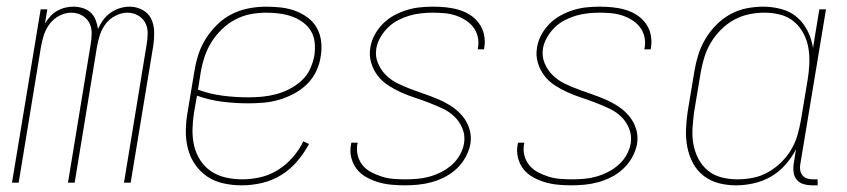

<svg xmlns="http://www.w3.org/2000/svg" viewBox="-20 -548 2540 576"><path d="M16 0 102 -520H122L115 -478Q122 -489 131 -499Q140 -509 151.5 -515.5Q163 -522 175.5 -525Q188 -528 200 -528Q215 -528 229 -523.5Q243 -519 252.5 -510Q262 -501 267 -488Q272 -475 274 -461Q280 -475 289.5 -488Q299 -501 312 -510Q325 -519 339.5 -523.5Q354 -528 369 -528Q389 -528 407 -518.5Q425 -509 433.5 -491.5Q442 -474 442.5 -453Q443 -432 440 -412L372 0H352L420 -415Q423 -432 423 -449Q423 -466 415.5 -480Q408 -494 393.5 -502Q379 -510 362 -510Q345 -510 327 -501Q309 -492 297.5 -477Q286 -462 280 -444Q274 -426 271 -408L204 0H184L252 -415Q255 -432 255 -449Q255 -466 247.5 -480Q240 -494 225.5 -502Q211 -510 194 -510Q176 -510 158.5 -501Q141 -492 129.5 -477Q118 -462 112 -444Q106 -426 103 -408L36 0Z M705 8Q677 8 650 2Q623 -4 601.5 -18.5Q580 -33 565 -55Q550 -77 543.5 -103Q537 -129 537.5 -157Q538 -185 543 -213L563 -333Q567 -359 575 -384Q583 -409 597.5 -432Q612 -455 632 -474.5Q652 -494 676 -506Q700 -518 726.5 -523Q753 -528 778 -528Q801 -528 823 -525.5Q845 -523 865.5 -515.5Q886 -508 903.5 -495Q921 -482 931 -463.5Q941 -445 943.5 -423Q946 -401 942 -378Q939 -356 928.5 -334Q918 -312 900.5 -295Q883 -278 861 -266.5Q839 -255 816.5 -248.5Q794 -242 771 -240Q748 -238 725 -238Q685 -238 646 -243Q607 -248 571 -261L562 -210Q558 -185 557.5 -159.5Q557 -134 562.5 -110.5Q568 -87 581 -67Q594 -47 613.5 -34Q633 -21 657 -15.5Q681 -10 707 -10Q734 -10 762 -16.5Q790 -23 814.5 -38.5Q839 -54 858.5 -76.5Q878 -99 890 -124L907 -116Q892 -88 871 -63.5Q850 -39 823 -22.5Q796 -6 765.5 1Q735 8 705 8ZM725 -256Q746 -256 767 -258Q788 -260 808.5 -265.5Q829 -271 848.5 -281Q868 -291 884.5 -306Q901 -321 910 -340.5Q919 -360 923 -381Q926 -401 924 -420.5Q922 -440 912.5 -455.5Q903 -471 887.5 -482Q872 -493 854.5 -499Q837 -505 817.5 -507.5Q798 -510 778 -510Q755 -510 731.5 -505.5Q708 -501 686 -489.5Q664 -478 645.5 -460Q627 -442 614 -421Q601 -400 593.5 -377Q586 -354 582 -330L574 -279Q609 -266 647.5 -261Q686 -256 725 -256Z M1194 8Q1173 8 1153 6Q1133 4 1114.5 -1.5Q1096 -7 1079 -16.5Q1062 -26 1050.5 -40.5Q1039 -55 1034 -74.5Q1029 -94 1033 -114L1034 -120H1053L1052 -115Q1049 -97 1053.5 -80.5Q1058 -64 1068.5 -51.5Q1079 -39 1094.5 -31Q1110 -23 1126 -18Q1142 -13 1159.5 -11.5Q1177 -10 1195 -10Q1213 -10 1231.5 -11.5Q1250 -13 1268 -18Q1286 -23 1303 -31.5Q1320 -40 1335 -53Q1350 -66 1359.5 -83Q1369 -100 1372 -117Q1376 -141 1367.5 -162Q1359 -183 1343.5 -198Q1328 -213 1307.5 -222.5Q1287 -232 1266.5 -240Q1246 -248 1224.5 -255Q1203 -262 1183 -271Q1163 -280 1144.5 -292Q1126 -304 1113 -321Q1100 -338 1093.5 -360Q1087 -382 1091 -405Q1094 -425 1104 -443.5Q1114 -462 1129 -477Q1144 -492 1162.5 -502Q1181 -512 1200.5 -518Q1220 -524 1240 -526Q1260 -528 1279 -528Q1299 -528 1318.5 -526Q1338 -524 1356.5 -518.5Q1375 -513 1390.5 -503Q1406 -493 1417 -478Q1428 -463 1432 -444.5Q1436 -426 1433 -406L1432 -400H1413L1414 -405Q1417 -422 1413 -438.5Q1409 -455 1399 -467.5Q1389 -480 1375 -488.5Q1361 -497 1345.5 -502Q1330 -507 1312.5 -508.5Q1295 -510 1278 -510Q1261 -510 1243 -508Q1225 -506 1208 -501Q1191 -496 1174.5 -487.5Q1158 -479 1144.5 -466Q1131 -453 1121.5 -436.5Q1112 -420 1109 -403Q1105 -379 1114 -358Q1123 -337 1138.5 -322Q1154 -307 1173.5 -297.5Q1193 -288 1214.5 -280Q1236 -272 1256.5 -265Q1277 -258 1297.5 -249Q1318 -240 1336 -228Q1354 -216 1368 -199Q1382 -182 1388.5 -160.5Q1395 -139 1391 -115Q1387 -95 1376.5 -76Q1366 -57 1350 -42Q1334 -27 1314.5 -17Q1295 -7 1275 -1.5Q1255 4 1234.5 6Q1214 8 1194 8Z M1694 8Q1673 8 1653 6Q1633 4 1614.5 -1.5Q1596 -7 1579 -16.5Q1562 -26 1550.5 -40.5Q1539 -55 1534 -74.5Q1529 -94 1533 -114L1534 -120H1553L1552 -115Q1549 -97 1553.5 -80.5Q1558 -64 1568.5 -51.5Q1579 -39 1594.5 -31Q1610 -23 1626 -18Q1642 -13 1659.5 -11.5Q1677 -10 1695 -10Q1713 -10 1731.5 -11.5Q1750 -13 1768 -18Q1786 -23 1803 -31.5Q1820 -40 1835 -53Q1850 -66 1859.5 -83Q1869 -100 1872 -117Q1876 -141 1867.5 -162Q1859 -183 1843.5 -198Q1828 -213 1807.5 -222.5Q1787 -232 1766.5 -240Q1746 -248 1724.5 -255Q1703 -262 1683 -271Q1663 -280 1644.5 -292Q1626 -304 1613 -321Q1600 -338 1593.5 -360Q1587 -382 1591 -405Q1594 -425 1604 -443.5Q1614 -462 1629 -477Q1644 -492 1662.5 -502Q1681 -512 1700.5 -518Q1720 -524 1740 -526Q1760 -528 1779 -528Q1799 -528 1818.5 -526Q1838 -524 1856.5 -518.5Q1875 -513 1890.5 -503Q1906 -493 1917 -478Q1928 -463 1932 -444.5Q1936 -426 1933 -406L1932 -400H1913L1914 -405Q1917 -422 1913 -438.5Q1909 -455 1899 -467.5Q1889 -480 1875 -488.5Q1861 -497 1845.5 -502Q1830 -507 1812.5 -508.5Q1795 -510 1778 -510Q1761 -510 1743 -508Q1725 -506 1708 -501Q1691 -496 1674.5 -487.5Q1658 -479 1644.5 -466Q1631 -453 1621.5 -436.5Q1612 -420 1609 -403Q1605 -379 1614 -358Q1623 -337 1638.5 -322Q1654 -307 1673.5 -297.5Q1693 -288 1714.5 -280Q1736 -272 1756.5 -265Q1777 -258 1797.5 -249Q1818 -240 1836 -228Q1854 -216 1868 -199Q1882 -182 1888.5 -160.5Q1895 -139 1891 -115Q1887 -95 1876.5 -76Q1866 -57 1850 -42Q1834 -27 1814.5 -17Q1795 -7 1775 -1.5Q1755 4 1734.5 6Q1714 8 1694 8Z M2188 8Q2161 8 2136 1.5Q2111 -5 2091 -20.5Q2071 -36 2059 -58.5Q2047 -81 2042 -106.5Q2037 -132 2038 -159Q2039 -186 2043 -213L2063 -333Q2067 -358 2074.5 -382.5Q2082 -407 2095.5 -430Q2109 -453 2128 -472.5Q2147 -492 2170.5 -505Q2194 -518 2219.5 -523Q2245 -528 2270 -528Q2298 -528 2325 -520.5Q2352 -513 2371.5 -496Q2391 -479 2403 -455Q2415 -431 2419 -404L2438 -520H2458L2381 -56Q2379 -47 2380.5 -38Q2382 -29 2387.5 -22Q2393 -15 2401.5 -12.5Q2410 -10 2419 -10H2433V8H2416Q2403 8 2391 4.5Q2379 1 2371 -8Q2363 -17 2361 -30Q2359 -43 2361 -56L2368 -100Q2355 -75 2336 -53.5Q2317 -32 2292.5 -18Q2268 -4 2241 2Q2214 8 2188 8ZM2192 -10Q2215 -10 2238.5 -14.5Q2262 -19 2283.5 -31Q2305 -43 2323 -60.5Q2341 -78 2353.5 -99Q2366 -120 2372.5 -143Q2379 -166 2383 -189L2403 -309Q2407 -333 2408 -357.5Q2409 -382 2405 -405Q2401 -428 2390 -448.5Q2379 -469 2361.5 -483.5Q2344 -498 2321 -504Q2298 -510 2273 -510Q2250 -510 2226.5 -505Q2203 -500 2182 -488.5Q2161 -477 2143 -459Q2125 -441 2112.5 -420Q2100 -399 2093 -376Q2086 -353 2082 -330L2062 -210Q2059 -186 2057.5 -161.5Q2056 -137 2060.5 -114Q2065 -91 2075.5 -71Q2086 -51 2103.5 -36.5Q2121 -22 2144 -16Q2167 -10 2192 -10Z"/></svg>

Font: Iosevka Term Curly Thin
Style: Italic
Weight: 100
Italic angle: -9°
Designer: Belleve Invis
Foundry: Belleve Invis
Version: Version 32.3.0